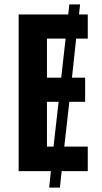

<svg xmlns="http://www.w3.org/2000/svg" viewBox="-20 -780 463 875"><path d="M194 -426V-604H279L259 -426ZM194 -112V-316H247L224 -112ZM380 0V-112H273L296 -316H368V-426H308L327 -604H380V-714H340L345 -760H296L291 -714H65V0H212L204 75H253L261 0Z"/></svg>

Font: Noto Sans UI Condensed
Style: Bold
Weight: 700
Width: 3
Designer: Monotype Design Team
Foundry: Monotype Imaging Inc.
Version: 1.001